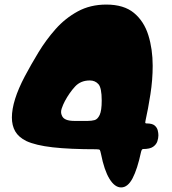

<svg xmlns="http://www.w3.org/2000/svg" viewBox="-20 -806 754 840"><path d="M510 14Q482 14 459 -23.5Q436 -61 422 -132Q419 -146 417 -149.5Q415 -153 402 -153Q285 -153 210.5 -161.5Q136 -170 95 -189Q61 -206 46.5 -231.5Q32 -257 32 -292Q32 -328 46 -373Q60 -418 89 -473Q115 -522 148 -576.5Q181 -631 223 -678.5Q265 -726 320 -756Q375 -786 445 -786Q522 -786 566 -749.5Q610 -713 629 -652Q648 -591 648 -518Q648 -457 638 -393Q628 -329 617 -280Q616 -276 615.5 -271Q615 -266 621 -266Q646 -266 656.5 -257Q667 -248 670 -236Q673 -224 673 -214Q673 -202 668.5 -188Q664 -174 650 -164Q636 -154 606 -154Q600 -154 597 -141Q581 -66 560 -26Q539 14 510 14ZM305 -277H364Q380 -277 393.5 -280.5Q407 -284 416 -303Q425 -322 425 -366Q425 -422 410.5 -438Q396 -454 373 -454Q333 -454 308.5 -427.5Q284 -401 264 -364Q256 -349 250 -331.5Q244 -314 251 -300Q260 -277 305 -277Z"/></svg>

Font: Matemasie
Style: Regular
Weight: 400
Designer: Adam Yeo
Version: Version 1.001; ttfautohint (v1.8.4.7-5d5b)